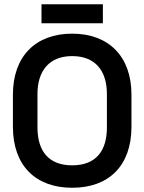

<svg xmlns="http://www.w3.org/2000/svg" viewBox="-20 -873 682 907"><path d="M466 -853H176V-763H466ZM41 -426V-274C41 -92 147 14 321 14C496 14 601 -92 601 -274V-426C601 -606 494 -714 321 -714C147 -714 41 -606 41 -426ZM157 -429C157 -539 213 -608 321 -608C428 -608 485 -541 485 -429V-271C485 -161 434 -92 321 -92C210 -92 157 -159 157 -271Z"/></svg>

Font: Space Text SemiBold
Style: Regular
Weight: 600
Designer: Florian Karsten (Space Text), Colophon Foundry (Space Mono)
Foundry: Florian Karsten
Version: Version 1.003;PS 001.003;hotconv 1.0.88;makeotf.lib2.5.64775